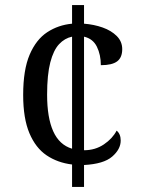

<svg xmlns="http://www.w3.org/2000/svg" viewBox="-20 -734 556 754"><path d="M263 -88Q206 -95 163 -124Q120 -153 95.5 -211Q71 -269 71 -361Q71 -460 96.5 -519.5Q122 -579 165.5 -607.5Q209 -636 263 -641V-714H310V-641Q349 -638 383 -626Q417 -614 438.5 -592.5Q460 -571 460 -541Q460 -508 440 -493Q420 -478 376 -478Q376 -519 360.5 -550.5Q345 -582 310 -590V-144Q354 -144 388 -167Q422 -190 438 -221Q454 -208 454 -182Q454 -148 420.5 -119Q387 -90 310 -86V0H263ZM263 -590Q234 -584 212 -560.5Q190 -537 177.5 -489Q165 -441 165 -362Q165 -272 189 -218.5Q213 -165 263 -150Z"/></svg>

Font: Noto Serif Myanmar SemCond
Style: Regular
Weight: 400
Width: 4
Designer: Ben Mitchell and the Monotype Design Team
Foundry: Monotype Imaging Inc.
Version: Version 2.106; ttfautohint (v1.8.4.7-5d5b)